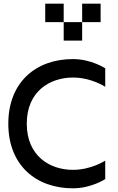

<svg xmlns="http://www.w3.org/2000/svg" viewBox="-20 -1020 640 1040"><path d="M375 -700C175 -700 25 -575 25 -350C25 -125 175 0 375 0C475 0 550 -50 550 -50V-150C550 -150 475 -100 375 -100C250 -100 125 -175 125 -350C125 -525 250 -600 375 -600C475 -600 550 -550 550 -550V-650C550 -650 475 -700 375 -700ZM225 -900H325V-1000H225ZM325 -800H425V-900H325ZM425 -900H525V-1000H425Z"/></svg>

Font: LS-VG5000
Style: Regular
Weight: 400
Designer: Justin Bihan, 2021
Foundry: Justin Bihan, 2021
Version: Version 1.000;Glyphs 3.1.2 (3151)